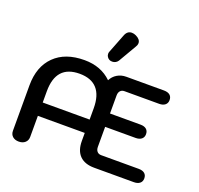

<svg xmlns="http://www.w3.org/2000/svg" viewBox="-167 -1199 1445 1393"><g transform="rotate(20 555.5 -502.5)"><path d="M51 -51V-401Q51 -546 134 -628Q217 -710 365 -710Q493 -710 574 -631Q590 -663 620.5 -681.5Q651 -700 690 -700H981Q1011 -700 1027 -686.5Q1043 -673 1043 -648Q1043 -624 1026.5 -610.5Q1010 -597 981 -597H713Q693 -597 681.5 -584Q670 -571 670 -548V-409H905Q935 -409 951 -395.5Q967 -382 967 -357Q967 -333 950.5 -319.5Q934 -306 905 -306H670V-152Q670 -129 681.5 -116Q693 -103 713 -103H1003Q1033 -103 1049 -89.5Q1065 -76 1065 -51Q1065 -27 1048.5 -13.5Q1032 0 1003 0H697Q623 0 584.5 -39Q546 -78 546 -152V-214H184V-51Q184 -24 165.5 -7.5Q147 9 117 9Q87 9 69 -7Q51 -23 51 -51ZM546 -317V-404Q546 -504 500.5 -554.5Q455 -605 365 -605Q184 -605 184 -404V-317ZM509 -812Q509 -821 512 -828L569 -974Q584 -1014 619 -1014Q636 -1014 652 -1006Q690 -988 690 -958Q690 -945 681 -931L600 -792Q593 -781 581.5 -774.5Q570 -768 556 -768Q542 -768 533 -773Q522 -779 515.5 -789.5Q509 -800 509 -812Z"/></g></svg>

Font: Kodchasan
Style: Bold
Weight: 700
Designer: Katatrad Aksorn Co.,Ltd.
Foundry: Cadson Demak Co.,Ltd.
Version: Version 1.000; ttfautohint (v1.6)